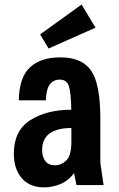

<svg xmlns="http://www.w3.org/2000/svg" viewBox="-20 -801 517 831"><path d="M61.3 -366.7H178.6Q180 -415.4 195.8 -435.9Q211.6 -456.4 238.7 -456.4Q268.9 -456.4 278 -428.9Q287.1 -401.4 288.6 -326Q181.3 -326 110.6 -280.6Q39.9 -235.3 39.9 -136Q39.9 -70 74 -30Q108.1 10 171.7 10Q204.7 10 239.6 -3.6Q274.4 -17.1 300.6 -51.6L311 0H428.3L414.3 -97.1V-286.3Q414.3 -436.6 374.9 -494.6Q335.6 -552.7 240.9 -552.7Q157.1 -552.7 110.2 -510.1Q63.3 -467.4 61.3 -366.7ZM288.9 -246.9V-187.6Q288.9 -127.7 267.1 -106.6Q245.3 -85.6 218.4 -85.6Q189.7 -85.6 176.1 -103.9Q162.4 -122.3 162.4 -152.3Q162.4 -200.1 195.1 -223.5Q227.7 -246.9 288.9 -246.9ZM190.3 -591.1 393.4 -681.3 333.1 -781.4 153.6 -652Z"/></svg>

Font: Secuela Black
Style: Regular
Weight: 900
Designer: Fernando Haro
Foundry: deFharo
Version: Version 1.704